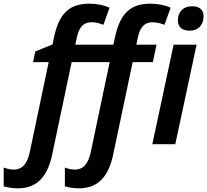

<svg xmlns="http://www.w3.org/2000/svg" viewBox="-129 -785 1128 1045"><path d="M-32 240C81 240 131 165 154 61L261 -447H468L365 43C351 111 320 138 280 138C259 138 243 134 224 127V229C242 235 272 240 300 240C413 240 463 165 486 61L593 -447H703L723 -542H613L621 -580C633 -638 658 -664 701 -664C727 -664 747 -657 766 -650L800 -743C772 -756 733 -765 692 -765C588 -765 528 -721 498 -587L488 -542H281L289 -580C301 -638 326 -664 369 -664C395 -664 415 -657 434 -650L467 -743C439 -756 401 -765 360 -765C256 -765 196 -721 166 -587L157 -543L63 -505L51 -447H136L33 43C19 112 -13 138 -53 138C-73 138 -89 134 -109 127V229C-90 235 -61 240 -32 240ZM903 -618C951 -618 979 -649 979 -697C979 -735 952 -751 917 -751C868 -751 839 -721 839 -673C839 -635 867 -618 903 -618ZM700 0H825L941 -542H816Z"/></svg>

Font: Noto Sans SemiBold
Style: Italic
Weight: 600
Italic angle: -12°
Designer: Monotype Design Team
Foundry: Monotype Imaging Inc.
Version: Version 2.013